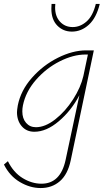

<svg xmlns="http://www.w3.org/2000/svg" viewBox="-57 -663 533 972"><path d="M203 -619Q203 -635 204 -643H223Q222 -637 222 -625Q222 -580 247 -553Q272 -526 311 -526Q349 -526 381 -554Q413 -582 428 -643H448Q431 -573 393 -538Q355 -503 307 -503Q263 -503 233 -533.5Q203 -564 203 -619ZM379 -408H418L301 149Q286 220 246 254.5Q206 289 149 289Q95 289 43.5 258.5Q-8 228 -37 170L-17 153Q11 210 57.5 238.5Q104 267 153 267Q249 267 275 147L345 -181Q304 -103 241 -49.5Q178 4 117 4Q77 4 53 -24Q29 -52 29 -95Q29 -105 33 -129Q48 -205 104.5 -269Q161 -333 236 -370.5Q311 -408 379 -408ZM365 -278 388 -387H376Q314 -387 245.5 -352.5Q177 -318 125 -258.5Q73 -199 59 -129Q56 -114 56 -99Q56 -63 75 -41Q94 -19 125 -19Q172 -19 223 -59Q274 -99 313 -160Q352 -221 365 -278Z"/></svg>

Font: Ysabeau Infant Extralight
Style: Italic
Weight: 200
Italic angle: -12°
Designer: Christian Thalmann (Catharsis Fonts)
Version: Version 0.003